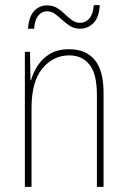

<svg xmlns="http://www.w3.org/2000/svg" viewBox="-20 -729 498 749"><path d="M250 -537Q314 -537 349 -496Q384 -455 384 -366V0H358V-359Q358 -441 329 -477Q300 -513 250 -513Q188 -513 145.5 -462Q103 -411 103 -308V0H77V-527H97L99 -416H101Q109 -445 127 -473Q145 -501 175 -519Q205 -537 250 -537ZM89 -617Q93 -665 113.5 -686.5Q134 -708 164 -708Q186 -708 202.5 -698Q219 -688 232.5 -674.5Q246 -661 260.5 -650.5Q275 -640 293 -640Q313 -640 328 -656.5Q343 -673 346 -709H369Q367 -662 345 -639.5Q323 -617 292 -617Q270 -617 253.5 -627.5Q237 -638 223 -651Q209 -664 195 -674.5Q181 -685 163 -685Q145 -685 130.5 -669.5Q116 -654 113 -617Z"/></svg>

Font: Noto Sans Telugu Condensed Thin
Style: Regular
Weight: 100
Width: 3
Designer: Jelle Bosma - Monotype Design Team
Foundry: Monotype Imaging Inc.
Version: Version 2.005; ttfautohint (v1.8.4.7-5d5b)